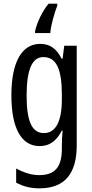

<svg xmlns="http://www.w3.org/2000/svg" viewBox="-20 -786 502 1046"><path d="M292 -755V-766H245C212 -728 181 -663 171 -616V-606H254C256 -643 277 -718 292 -755ZM199 -547C101 -547 42 -452 42 -266C42 -85 98 10 196 10C250 10 288 -18 317 -75H321C318 -43 317 -13 317 9V25C317 129 275 168 193 168C153 168 113 156 68 132V209C107 230 146 240 195 240C337 240 398 155 398 6V-537H330L321 -466H316C287 -523 250 -547 199 -547ZM216 -475C286 -475 317 -412 317 -270V-245C317 -123 283 -61 219 -61C155 -61 125 -123 125 -265C125 -402 153 -475 216 -475Z"/></svg>

Font: Noto Sans Gujarati UI ExtraCondensed
Style: Regular
Weight: 400
Width: 2
Designer: Jelle Bosma - Monotype Design Team, Universal Thirst
Foundry: Monotype Imaging Inc.
Version: Version 2.106